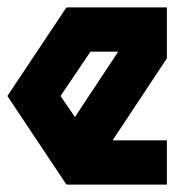

<svg xmlns="http://www.w3.org/2000/svg" viewBox="-32 -500 472 520"><path d="M148 -480H420V-342L273 -120H420V0H148L-12 -240ZM213 -360 132 -240 171 -183 288 -360Z"/></svg>

Font: SOV_raksil
Style: Book
Weight: 400
Version: Version 1.00